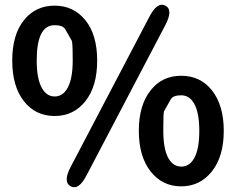

<svg xmlns="http://www.w3.org/2000/svg" viewBox="-20 -778 1003 816"><path d="M281 14Q246 -4 281 -70L614 -705Q648 -772 683 -754Q717 -736 682 -670L349 -35Q315 32 281 14ZM621 -395Q669 -456 750 -456Q831 -456 880 -395Q931 -331 931 -222Q931 -113 880.5 -49.5Q830 14 750 14Q670 14 620 -49.5Q570 -113 570 -222.5Q570 -332 621 -395ZM805 -105Q827 -144 827 -221.5Q827 -299 805 -338Q785 -373 750 -373Q715 -373 705.5 -355.5Q696 -338 677 -305Q674 -300 674 -222Q674 -144 696 -105Q716 -70 750.5 -70Q785 -70 805 -105ZM212 -285Q131 -285 81.5 -348Q32 -411 32 -520.5Q32 -630 81.5 -692Q131 -754 212 -754Q293 -754 343 -692Q393 -630 393 -520.5Q393 -411 343 -348Q293 -285 212 -285ZM267 -404Q289 -443 289 -520.5Q289 -598 285 -605Q267 -637 257 -654Q247 -671 212 -671Q136 -671 136 -521Q136 -443 158 -404Q178 -368 212.5 -368Q247 -368 267 -404Z"/></svg>

Font: Resource Han Rounded KR
Style: Bold
Weight: 700
Designer: Cyano Hao (round all glyphs); Ryoko NISHIZUKA 西塚涼子 (kana, bopomofo & ideographs); Paul D. Hunt (Latin, Greek & Cyrillic)
Foundry: Cyano Hao
Version: 0.990